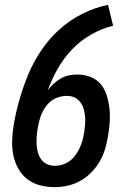

<svg xmlns="http://www.w3.org/2000/svg" viewBox="-20 -763 540 791"><path d="M205 8Q174 8 145 0.5Q116 -7 93 -24.5Q70 -42 55.5 -68Q41 -94 35 -123Q29 -152 30 -183Q31 -214 36 -246Q45 -299 60 -352Q75 -405 96.5 -456.5Q118 -508 150 -555.5Q182 -603 224.5 -641.5Q267 -680 319 -706Q371 -732 425 -743L446 -657Q400 -646 356 -621Q312 -596 277 -559.5Q242 -523 217.5 -479.5Q193 -436 177 -391Q188 -406 201.5 -418.5Q215 -431 231 -440Q247 -449 264 -452.5Q281 -456 298 -456Q327 -456 353 -446Q379 -436 395.5 -415.5Q412 -395 420 -369Q428 -343 431 -315.5Q434 -288 432 -259.5Q430 -231 425 -203Q421 -176 413 -149.5Q405 -123 391 -98.5Q377 -74 356.5 -53Q336 -32 311 -18Q286 -4 259 2Q232 8 205 8ZM206 -80Q222 -80 238 -85Q254 -90 267.5 -100Q281 -110 291 -124Q301 -138 308 -153Q315 -168 319.5 -183.5Q324 -199 326 -215L327 -217Q329 -234 330.5 -250.5Q332 -267 330.5 -283.5Q329 -300 324.5 -315Q320 -330 310.5 -342.5Q301 -355 287 -361.5Q273 -368 256 -368Q237 -368 217.5 -361.5Q198 -355 183.5 -341Q169 -327 159 -309Q149 -291 144 -273Q141 -263 139 -253Q137 -243 135 -233V-231Q132 -215 131 -198Q130 -181 131 -165Q132 -149 136.5 -133.5Q141 -118 150.5 -105.5Q160 -93 174.5 -86.5Q189 -80 206 -80Z"/></svg>

Font: Iosevka Term Curly Semibold
Style: Italic
Weight: 600
Italic angle: -9°
Designer: Belleve Invis
Foundry: Belleve Invis
Version: Version 32.3.0